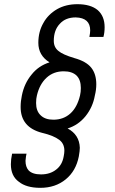

<svg xmlns="http://www.w3.org/2000/svg" viewBox="-20 -734 551 922"><path d="M32.2 54.7Q32.2 31.2 38.1 3.9H107.4Q104.5 14.6 102.5 38.1Q102.5 67.4 117.2 84Q135.7 103.5 176.8 103.5Q220.7 103.5 250 80.1Q279.3 57.6 286.1 15.6Q289.1 1 289.1 -10.7Q289.1 -43.9 264.6 -62.5Q237.3 -83 183.6 -95.7Q78.1 -122.1 79.1 -221.7Q79.1 -248 85 -275.4Q96.7 -334 131.8 -376Q165 -418 217.8 -434.6Q164.1 -467.8 164.1 -528.3Q164.1 -582 188.5 -624Q210.9 -665 254.9 -690.4Q296.9 -713.9 351.6 -713.9Q415 -713.9 449.2 -685.5Q482.4 -656.2 482.4 -603.5Q482.4 -577.1 476.6 -556.6H409.2Q413.1 -576.2 413.1 -587.9Q413.1 -648.4 343.8 -650.4Q294.9 -650.4 267.6 -620.1Q238.3 -589.8 238.3 -538.1Q238.3 -506.8 260.7 -489.3Q281.2 -471.7 336.9 -455.1Q393.6 -439.5 418 -409.2Q442.4 -378.9 442.4 -329.1Q442.4 -302.7 435.5 -275.4Q425.8 -219.7 390.6 -175.8Q355.5 -132.8 304.7 -117.2Q361.3 -86.9 363.3 -24.4Q363.3 -9.8 358.4 17.6Q344.7 86.9 295.9 127Q246.1 168 173.8 168Q106.4 168 70.3 138.7Q32.2 111.3 32.2 54.7ZM364.3 -275.4Q368.2 -292 368.2 -311.5Q368.2 -350.6 347.7 -371.1Q326.2 -391.6 286.1 -391.6Q237.3 -391.6 204.1 -361.3Q169.9 -330.1 157.2 -275.4Q153.3 -260.7 153.3 -239.3Q153.3 -201.2 174.8 -180.7Q196.3 -159.2 236.3 -159.2Q285.2 -159.2 318.4 -189.5Q350.6 -218.8 364.3 -275.4Z"/></svg>

Font: Dinish
Style: Italic
Weight: 400
Italic angle: -12°
Designer: Bert Driehuis
Foundry: Playbeing
Version: Version 3.002; git-62d0f29-release